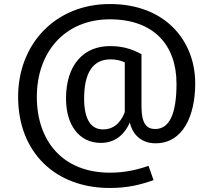

<svg xmlns="http://www.w3.org/2000/svg" viewBox="-20 -721 1060 954"><path d="M492 -78C430 -78 398 -131 398 -231C398 -360 442 -426 529 -426C559 -426 580 -420 600 -411V-164C589 -135 561 -78 492 -78ZM526 -701C254 -701 70 -501 70 -240C70 37 256 213 525 213C616 213 677 197 743 174L718 103C664 122 601 137 526 137C293 137 163 -19 163 -240C163 -461 301 -625 526 -625C743 -625 857 -498 857 -305C857 -149 819 -80 751 -80C708 -80 683 -107 683 -193V-452C627 -482 580 -492 526 -492C400 -492 308 -404 308 -231C308 -99 374 -11 481 -11C560 -11 603 -62 625 -112C635 -67 670 -9 753 -9C888 -9 950 -144 950 -307C950 -516 804 -701 526 -701Z"/></svg>

Font: Fira Math
Style: Regular
Weight: 400
Designer: Xiangdong Zeng
Foundry: Xiangdong Zeng
Version: Version 0.3.4